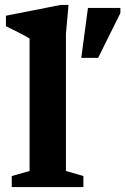

<svg xmlns="http://www.w3.org/2000/svg" viewBox="-20 -756 506 776"><path d="M246.5 -65 317 -44.5V0H27.5V-44.5L99.5 -65V-600Q92.5 -605 77.5 -613Q62.5 -621 43 -630.8Q23.5 -640.5 4 -650V-692.5L225 -736H257L246.5 -619.5ZM308.5 -522 335.5 -724H466.5V-703L376.5 -522Z"/></svg>

Font: Newsreader 9pt SemiBold
Style: Regular
Weight: 600
Designer: Hugues Gentile
Foundry: Production Type
Version: Version 1.003